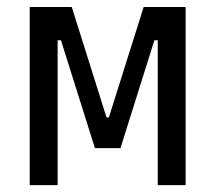

<svg xmlns="http://www.w3.org/2000/svg" viewBox="-20 -538 626 558"><path d="M66.4 0H147.5V-420.9H157.2L255.9 -107.4H330.1L428.7 -420.9H438.5V0H519.5V-517.6H397.5L296.4 -196.8H289.6L188.5 -517.6H66.4Z"/></svg>

Font: Cascadia Code SemiLight
Style: Regular
Weight: 350
Monospace: yes
Designer: Aaron Bell
Foundry: Saja Typeworks
Version: Version 2404.023